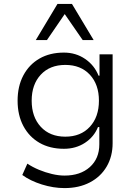

<svg xmlns="http://www.w3.org/2000/svg" viewBox="-20 -774 697 982"><path d="M310 188Q253 188 194 169.5Q135 151 94 121L120 63Q147 81 179.5 94.5Q212 108 246 116Q280 124 310 124Q391 124 439.5 80.5Q488 37 488 -36V-124H481Q461 -74 414.5 -43.5Q368 -13 307 -13Q235 -13 182 -43.5Q129 -74 99.5 -129.5Q70 -185 70 -259Q70 -333 99.5 -388.5Q129 -444 182 -474.5Q235 -505 307 -505Q368 -505 415.5 -472.5Q463 -440 484 -387H489V-496H556V-42Q556 26 525.5 78Q495 130 439.5 159Q384 188 310 188ZM314 -75Q393 -75 439.5 -125.5Q486 -176 486 -259Q486 -342 439.5 -392Q393 -442 314 -442Q235 -442 188.5 -392Q142 -342 142 -259Q142 -176 188.5 -125.5Q235 -75 314 -75ZM163 -569 274 -754H348L459 -569H403L311 -702L220 -569Z"/></svg>

Font: Nunito Sans 6pt Light
Style: Regular
Weight: 300
Version: Version 3.101;gftools[0.9.27]